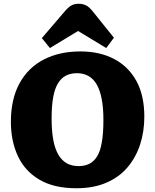

<svg xmlns="http://www.w3.org/2000/svg" viewBox="-20 -989 827 1023"><path d="M387 14Q267 14 189.5 -32Q112 -78 75 -158Q38 -238 38 -340Q38 -461 84 -545Q130 -629 213.5 -672Q297 -715 408 -715Q511 -715 587.5 -675Q664 -635 706.5 -558Q749 -481 749 -367Q749 -288 726.5 -219Q704 -150 659.5 -97.5Q615 -45 546.5 -15.5Q478 14 387 14ZM399 -104Q431 -104 455.5 -116Q480 -128 497 -155Q514 -182 522.5 -230.5Q531 -279 531 -350Q531 -414 522 -461Q513 -508 495.5 -538.5Q478 -569 451.5 -584Q425 -599 390 -599Q357 -599 332 -586.5Q307 -574 289.5 -546Q272 -518 263.5 -471.5Q255 -425 255 -358Q255 -293 263.5 -245.5Q272 -198 290 -166.5Q308 -135 335 -119.5Q362 -104 399 -104ZM246 -733 203 -786 322 -925Q343 -950 359.5 -959.5Q376 -969 400 -969Q420 -969 438 -960.5Q456 -952 476 -926L587 -788L546 -733L396 -824Z"/></svg>

Font: Literata ExtraBold
Style: Regular
Weight: 800
Designer: Latin by Veronika Burian and Jose Scaglione. Greek by Irene Vlachou. Cyrillic by Vera Evstafieva.
Foundry: TypeTogether
Version: Version 3.103;gftools[0.9.29]